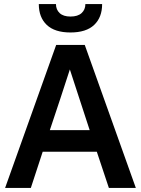

<svg xmlns="http://www.w3.org/2000/svg" viewBox="-20 -920 690 940"><path d="M454 -177H189L131 0H5L255 -700H395L645 0H513ZM224 -283H419L369 -436L322 -580L275 -436ZM325 -761Q248 -761 209 -798Q170 -835 170 -900H254Q254 -873 272 -856Q290 -839 325 -839Q361 -839 379.5 -856Q398 -873 398 -900H480Q480 -835 441 -798Q402 -761 325 -761Z"/></svg>

Font: PT Root UI Web Bold
Style: Regular
Weight: 700
Designer: Vitaly Kuzmin
Foundry: ParaType Ltd.
Version: Version 1.000W